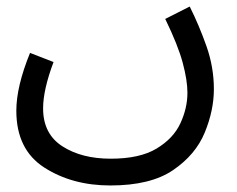

<svg xmlns="http://www.w3.org/2000/svg" viewBox="-20 -338 725 588"><path d="M30 1Q30 120 115.5 175Q201 230 318 230Q441 230 510 183Q579 136 607 68Q635 0 635 -65Q635 -132 612.5 -196Q590 -260 561 -318L486 -280Q525 -200 539.5 -146Q554 -92 554 -54Q554 -7 532.5 39.5Q511 86 459.5 117Q408 148 319 148Q230 148 171 110Q112 72 112 -6Q112 -63 144 -148L72 -176Q30 -73 30 1Z"/></svg>

Font: Noto Sans Arabic
Style: Regular
Weight: 400
Designer: Nadine Chahine - Monotype Design Team
Foundry: Monotype Imaging Inc.
Version: Version 1.902